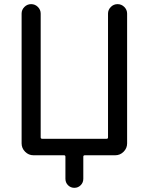

<svg xmlns="http://www.w3.org/2000/svg" viewBox="-20 -775 717 933"><path d="M504.9 -709Q504.9 -727.5 518.6 -741.2Q532.2 -754.9 551.3 -754.9Q570.3 -754.9 584 -741.2Q597.7 -727.5 597.7 -709V-78.1Q597.7 -54.7 580.6 -37.6Q563.5 -20.5 540 -20.5H392.6Q384.8 -20.5 384.8 -13.7V93.8Q384.8 112.3 372.1 125Q359.4 137.7 341.3 137.7Q323.2 137.7 310.5 125Q297.9 112.3 297.9 93.8V-13.7Q297.9 -20.5 291 -20.5H142.6Q119.1 -20.5 102.1 -37.6Q85 -54.7 85 -78.1V-709Q85 -727.5 98.6 -741.2Q112.3 -754.9 131.3 -754.9Q150.4 -754.9 164.1 -741.2Q177.7 -727.5 177.7 -709V-107.4Q177.7 -100.6 185.5 -100.6H498Q504.9 -100.6 504.9 -107.4Z"/></svg>

Font: Gen Jyuu Gothic Regular
Style: Regular
Weight: 400
Designer: [Source Han Sans]
Ryoko NISHIZUKA  (kana & ideographs); Paul D. Hunt (Latin, Greek & Cyrillic); Wenlong ZHANG  (bopomofo
Version: Version 1.002.20150607